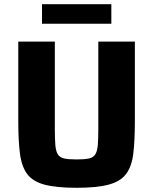

<svg xmlns="http://www.w3.org/2000/svg" viewBox="-20 -886 730 914"><path d="M345 8Q248 8 192 -7Q136 -22 109.5 -57.5Q83 -93 75 -154.5Q67 -216 67 -310V-688H241V-273Q241 -224 243.5 -195Q246 -166 255.5 -151Q265 -136 286 -131.5Q307 -127 345 -127Q382 -127 403 -131.5Q424 -136 433.5 -151Q443 -166 445.5 -195Q448 -224 448 -273V-688H622V-310Q622 -216 614.5 -154.5Q607 -93 580 -57.5Q553 -22 497 -7Q441 8 345 8ZM180 -773V-866H510V-773Z"/></svg>

Font: Saira
Style: Bold
Weight: 700
Designer: Hector Gatti with collaboration of the Omnibus-Type team
Foundry: Omnibus-Type
Version: Version 1.100; ttfautohint (v1.8.3)